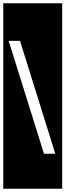

<svg xmlns="http://www.w3.org/2000/svg" viewBox="-32 -937 399 1170"><path d="M347 213H-12V-917H347ZM21 -688 236 0H305L90 -688Z"/></svg>

Font: Zilla Slab Highlight Regular
Style: Regular
Weight: 400
Designer: Typotheque Type Foundry
Foundry: Typotheque type foundry
Version: Version 1.1; 2017; ttfautohint (v1.6)